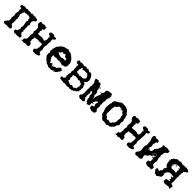

<svg xmlns="http://www.w3.org/2000/svg" viewBox="392 -1827 3215 3215"><g transform="rotate(45 1999.5 -219.5)"><path d="M64 6.3Q36.6 6.3 26.4 -15.1Q33.7 -41.5 43.7 -46.6Q53.7 -51.8 54.2 -59.1L54.7 -64.9Q54.7 -73.2 75.7 -81.1L79.6 -110.8Q79.6 -117.7 78.1 -123.3Q76.7 -128.9 75.2 -134Q73.7 -139.2 72.3 -144.5Q70.8 -149.9 70.8 -156.7Q70.8 -167.5 75 -180.9Q79.1 -194.3 79.1 -205.6Q79.1 -221.7 70.8 -235.8V-258.8Q79.6 -279.8 79.6 -303.2Q79.6 -317.4 72.8 -344.7L80.1 -356.4Q80.1 -378.9 54.7 -378.9L41 -377.4L37.1 -405.3Q43 -427.2 63 -427.2L74.7 -425.8L81.1 -439.9L97.7 -430.7Q102.5 -436.5 108.4 -436.5Q113.8 -436.5 119.1 -430.7L136.2 -429.7Q159.2 -429.7 159.2 -438L173.8 -438.5L189.9 -427.2L192.9 -435.1H235.4L239.3 -430.7H260.7Q266.6 -440.9 280.3 -440.9Q289.1 -440.9 300.5 -437.3Q312 -433.6 320.3 -433.6Q328.6 -433.6 332.8 -436.8Q336.9 -439.9 341.8 -439.9Q350.6 -439.9 359.9 -430.7L377.9 -433.6Q394.5 -433.6 403.8 -421.4L406.2 -388.7Q356.9 -363.8 356.9 -324.2Q356.9 -302.2 372.6 -274.9V-269Q372.6 -253.4 367.2 -253.4L361.8 -256.3L357.4 -235.8L359.4 -236.3Q365.2 -236.3 365.2 -220.2L361.8 -168.5Q368.2 -168 368.2 -160.6Q368.2 -154.3 363.8 -142.6V-128.9L375.5 -129.9L364.3 -96.2Q378.4 -59.1 410.2 -49.8L414.6 -26.9L403.8 -5.9Q397.5 -2.4 388.2 -2.4Q378.9 -2.4 372.6 -5.9Q358.4 0 343.3 0Q327.6 0 311 -5.9L290 5.4Q290 2 284.7 0Q279.3 -2 272.9 -5.1Q266.6 -8.3 261.2 -14.9Q255.9 -21.5 255.9 -34.7Q255.9 -49.8 260.7 -59.1H261.7Q293.9 -59.1 297.9 -92.8Q307.6 -105.5 307.6 -118.7Q307.6 -131.3 298.3 -145Q306.6 -175.8 306.6 -192.9Q306.6 -221.2 294.4 -245.1L293.9 -293.5Q308.1 -303.7 308.1 -314L307.1 -319.3Q300.3 -306.6 296.9 -306.6Q292.5 -306.6 292.5 -322.3L293.5 -340.8Q293.5 -372.6 240.2 -372.6Q225.6 -372.6 209.2 -370.6Q192.9 -368.7 174.8 -364.7L149.4 -382.3L167.5 -359.9Q143.6 -345.2 143.6 -321.8L144 -315.9Q133.8 -297.4 133.8 -285.2Q133.8 -279.8 136 -275.1Q138.2 -270.5 141.1 -266.4Q144 -262.2 146.2 -258.3Q148.4 -254.4 148.4 -250L146.5 -237.8Q146.5 -225.1 155.3 -205.6Q144.5 -182.1 144.5 -167Q144.5 -162.1 147 -162.1Q150.4 -162.1 158.7 -170.4L148.9 -145Q154.3 -138.2 154.3 -127.4Q154.3 -117.2 143.1 -84.5L162.6 -85L146.5 -70.8Q187 -58.1 197.3 -17.6Q184.6 -8.8 173.8 5.9L151.4 2Q143.1 2 133.3 3.2Q123.5 4.4 112.8 6.8L114.7 -5.9Q90.3 6.3 64 6.3Z M543 -452.6Q564.9 -452.6 586.9 -441.9L589.4 -448.7L607.4 -437.5L600.6 -409.7Q600.6 -399.9 607.4 -398.4L604 -387.2Q570.8 -377 570.8 -364.3Q570.8 -355 589.8 -344.2H585.4Q570.8 -344.2 570.8 -333.5L577.6 -298.3L573.7 -276.9Q573.7 -267.1 593.8 -267.1Q618.7 -267.1 637.9 -270.8Q657.2 -274.4 667 -274.4Q686.5 -274.4 723.1 -259.8Q754.9 -270 754.9 -272L736.3 -269.5Q752 -292.5 752 -318.8Q752 -325.7 750.2 -334.2Q748.5 -342.8 746.3 -350.6Q744.1 -358.4 742.4 -364.5Q740.7 -370.6 740.7 -372.6L741.2 -374Q745.1 -374 764.2 -341.8Q753.9 -387.7 721.7 -387.7H717.3V-391.6Q717.3 -402.3 711.9 -402.3L705.6 -400.4Q702.1 -406.7 702.1 -414.6Q702.1 -422.9 709 -428.2L705.6 -431.2L712.9 -433.6Q716.8 -446.3 734.4 -446.3L752.4 -443.8L768.6 -447.8Q786.6 -447.8 801.3 -426.8Q819.3 -431.2 831.1 -431.2Q851.6 -431.2 851.6 -418Q851.6 -409.2 842.3 -394L834 -395.5L838.4 -387.7Q828.1 -387.7 820.3 -383.5Q812.5 -379.4 812.5 -369.1V-362.3Q812.5 -348.1 815.7 -335.9Q818.8 -323.7 818.8 -316.4Q818.8 -307.6 813 -307.1Q819.8 -302.7 819.8 -299.3Q819.8 -295.9 813 -293.5L814 -232.9L808.6 -229.5L821.8 -217.8L808.6 -220.7L805.7 -186.5Q805.7 -174.3 807.6 -165.5Q809.6 -156.7 811.8 -150.4Q814 -144 815.9 -139.4Q817.9 -134.8 817.9 -130.9Q817.9 -125.5 815.2 -117.4Q812.5 -109.4 812.5 -91.8V-83Q812.5 -69.8 822.5 -63.5Q832.5 -57.1 844.2 -55.7Q850.1 -47.4 850.1 -33.7V-29.8Q840.8 -18.6 832.8 -14.2Q824.7 -9.8 817.4 -8.1Q810.1 -6.3 803.2 -5.4Q796.4 -4.4 790 -0.5Q783.7 2.9 777.3 2.9Q770 2.9 763.9 0Q757.8 -2.9 750 -2.9L730 0Q713.9 0 705.6 -40.5L711.9 -48.3L705.1 -54.2Q745.6 -61 745.6 -104.5L744.1 -121.6L753.4 -116.7Q755.9 -116.7 755.9 -120.1Q755.9 -125.5 748.5 -140.1L752.4 -164.6Q752.4 -182.6 749 -191.4L741.7 -188.5L738.8 -196.8H699.7L701.7 -187L692.9 -196.8L685.1 -196.3L679.7 -177.2Q678.7 -197.8 674.3 -197.8L670.4 -194.8L662.1 -201.2Q659.2 -192.9 644.5 -192.4Q637.7 -198.2 630.9 -198.2Q627 -198.2 623.8 -196.3Q620.6 -194.3 617.7 -192.1Q614.7 -189.9 611.8 -188Q608.9 -186 605.5 -186L587.9 -192.4Q577.6 -192.4 577.6 -157.7L578.1 -144.5Q569.3 -137.7 569.3 -131.3Q569.3 -126 573.5 -120.8Q577.6 -115.7 577.6 -108.9L574.7 -94.7Q574.7 -81.5 612.3 -61.5L610.4 -40.5Q610.4 -32.7 612.8 -32.7L615.2 -34.2V-19Q605 -1 586.4 -1Q573.7 -1 564.5 -5.9L527.3 -4.4Q525.4 7.8 516.6 7.8Q511.7 7.8 502.9 3.4Q494.1 -1 481.4 -1L455.1 2L455.6 -18.1Q463.4 -12.2 467.3 -12.2Q469.7 -12.2 469.7 -16.1L464.8 -40Q464.8 -48.8 470.7 -55.7Q502.9 -69.3 502.9 -91.3V-100.6Q502.9 -112.3 505.1 -119.4Q507.3 -126.5 507.3 -133.3Q507.3 -139.2 503.9 -146.5Q500.5 -153.8 500.5 -158.7Q500.5 -163.1 503.2 -165.8Q505.9 -168.5 505.9 -172.9L503.9 -182.6Q503.9 -188 508.3 -195.6Q512.7 -203.1 512.7 -211.4Q512.7 -225.1 498 -246.6Q507.8 -285.6 507.8 -305.2Q507.8 -355 470.7 -370.1L472.2 -374Q472.2 -379.9 459 -389.6L463.9 -423.8L455.6 -416.5L463.4 -439.9L467.3 -438.5Q473.6 -438.5 482.4 -450.7Q496.1 -441.9 509.3 -441.9Q525.4 -441.9 539.1 -452.6Z M1091.3 4.4 1077.6 -4.9Q1076.7 -9.3 1074.7 -9.3L1072.8 -8.8Q1067.9 -15.1 1059.6 -15.1L1052.7 -14.2Q1034.7 -18.1 1022 -27.8Q1019.5 -36.1 1013.7 -36.1L1011.2 -35.6L1008.3 -49.3L997.6 -51.8Q991.7 -51.8 989.3 -46.4Q988.3 -55.2 984.6 -59.6Q981 -64 976.3 -67.1Q971.7 -70.3 967.3 -73.7Q962.9 -77.1 960.4 -83.5Q958 -89.8 953.9 -94.7Q949.7 -99.6 945.6 -103.5Q941.4 -107.4 938.2 -110.4Q935.1 -113.3 935.1 -115.2L933.6 -133.3L936 -147.9L932.1 -169.4L933.6 -172.4L944.8 -173.3L933.6 -174.8Q937 -185.5 941.4 -185.5Q939 -189.9 936 -193.1Q933.1 -196.3 930.4 -200Q927.7 -203.6 925.8 -208.5Q923.8 -213.4 923.8 -220.7L926.8 -237.8Q933.1 -237.8 933.1 -241.7Q933.1 -244.6 929.4 -250.7Q925.8 -256.8 925.8 -261.2Q925.8 -267.1 930.4 -270.3Q935.1 -273.4 935.1 -278.8L933.6 -284.7Q940.4 -312 953.1 -340.3L956.1 -336.9L957.5 -339.8L955.1 -347.7Q967.8 -352.1 976.6 -366.2H982.9L985.8 -372.6L984.4 -374L978.5 -372.1Q991.2 -384.8 995.1 -396H1008.3Q1009.8 -399.9 1011 -403.8Q1012.2 -407.7 1016.6 -407.7L1022 -406.7L1020.5 -412.1Q1036.1 -414.1 1045.9 -425.3L1052.7 -422.9L1054.2 -428.2H1083.5L1088.9 -436L1092.8 -433.6L1096.7 -439L1112.8 -441.4V-446.8L1118.2 -447.3Q1123.5 -440.4 1130.9 -440.4L1138.2 -441.4L1141.1 -433.6L1148.9 -434.6L1151.9 -429.2L1161.6 -430.7L1175.8 -428.2L1179.7 -430.7L1180.2 -417.5L1184.1 -430.7Q1189.5 -425.3 1197.3 -422.9Q1201.7 -412.6 1213.4 -412.1Q1218.8 -403.3 1229.5 -401.4Q1236.8 -389.2 1251 -385.3L1260.7 -373Q1265.6 -371.6 1265.6 -368.2L1264.2 -363.8L1274.9 -359.9L1274.4 -356.9Q1274.4 -354 1276.9 -354L1283.2 -356L1280.3 -351.6L1296.4 -323.7L1293.9 -318.4L1297.9 -315.4Q1300.3 -307.6 1307.1 -299.3L1305.2 -289.6L1307.1 -278.3L1304.7 -276.9L1306.6 -272.5L1304.7 -268.6L1307.1 -251.5L1304.7 -231.4L1299.3 -228.5L1300.8 -202.6L1296.4 -215.3L1288.6 -207Q1267.6 -206.5 1256.3 -187Q1250.5 -196.3 1247.6 -196.3Q1245.1 -196.3 1245.1 -184.6L1238.3 -181.6Q1238.3 -188 1231.4 -188Q1224.6 -188 1217.3 -180.2Q1214.8 -186 1209 -186L1206.5 -185.5Q1204.6 -191.9 1200.2 -191.9L1195.8 -190.9Q1189.9 -198.7 1182.1 -198.7L1173.3 -196.3H1158.7L1149.9 -198.7L1139.6 -196.3L1133.8 -197.3Q1126 -197.3 1118.2 -190.9H1114.3Q1105 -197.3 1096.7 -197.3L1091.3 -196.3Q1087.4 -203.1 1082.5 -203.1L1072.3 -199.2Q1063.5 -199.2 1058.1 -190.9H1045.9Q1038.1 -197.3 1028.3 -197.3Q1019 -197.3 1009.8 -190.9L1012.7 -184.6Q1009.3 -179.7 1009.3 -174.8Q1009.3 -168.9 1012.7 -164.1L1011.2 -155.8Q1011.2 -141.1 1028.8 -133.3L1025.9 -132.3Q1029.8 -125.5 1032 -119.9Q1034.2 -114.3 1036.9 -109.1Q1039.6 -104 1043.7 -99.6Q1047.9 -95.2 1055.2 -90.8L1052.7 -81.5Q1052.7 -74.7 1063.5 -74.7L1063 -70.3Q1063 -65.4 1065.9 -65.4L1068.8 -66.4L1070.3 -61V-73.2Q1076.7 -82.5 1091.3 -82.5L1088.9 -85.4Q1094.7 -86.4 1098.1 -90.8L1114.3 -73.2Q1105 -66.9 1103.5 -61L1113.8 -59.1L1125 -61Q1130.9 -53.7 1140.1 -53.7L1150.4 -55.7L1139.2 -60.5Q1159.2 -62 1159.2 -73.2L1158.7 -77.1L1164.6 -76.2Q1171.4 -76.2 1177.2 -82.5Q1183.6 -77.6 1189 -77.6Q1198.7 -77.6 1204.6 -94.2Q1215.8 -98.1 1215.8 -103L1215.3 -105Q1221.2 -105.5 1221.2 -109.9L1220.7 -112.8Q1228 -117.2 1233.9 -126.5Q1247.6 -126.5 1247.6 -139.6L1262.7 -129.9L1259.3 -136.7L1272.9 -142.6L1270.5 -125L1273.9 -125.5Q1278.3 -125.5 1286.1 -121.6Q1296.4 -116.7 1296.4 -111.3Q1296.4 -107.4 1293.5 -104.5Q1290.5 -101.6 1290.5 -97.7L1291.5 -92.8L1280.8 -87.4L1278.3 -74.2Q1263.2 -70.3 1263.2 -61.5L1264.6 -55.7Q1256.8 -54.2 1256.8 -46.9L1256.3 -41Q1243.7 -36.6 1234.9 -22.5Q1226.1 -21.5 1221.2 -14.2H1217.3Q1210.9 -24.9 1197.3 -24.9Q1195.3 -22.9 1193.4 -20Q1184.6 -5.9 1180.7 -5.9L1174.3 -6.3Q1168.9 -6.3 1163.8 -2Q1158.7 2.4 1150.4 2.4L1142.6 2L1128.9 -3.4Q1121.1 2.9 1109.9 2.9L1094.2 0ZM1167.5 -261.7 1170.4 -264.2 1171.9 -280.8Q1174.3 -271 1176.8 -271Q1179.7 -271 1182.6 -280.8Q1189.9 -272.5 1199.2 -272.5L1204.1 -272.9L1209.5 -268.6Q1218.3 -272.9 1218.3 -279.8Q1218.3 -285.2 1214.8 -290L1209.5 -288.6L1212.9 -294.4L1209 -295.9Q1208.5 -303.7 1207.3 -307.1Q1206.1 -310.5 1204.1 -311.8Q1202.1 -313 1199.2 -313.5Q1196.3 -314 1191.9 -316.9Q1187 -314.5 1186.5 -309.1Q1183.1 -311 1173.8 -311.5L1171.4 -309.6L1170.4 -315.9Q1167 -318.4 1166.7 -321.5Q1166.5 -324.7 1163.3 -329.8Q1160.2 -335 1156.2 -340.1Q1152.3 -345.2 1147.9 -349.1L1135.7 -351.6L1141.1 -344.2L1130.4 -349.1L1127.9 -343.8Q1122.1 -343.8 1120.6 -337.9L1117.7 -339.8Q1115.2 -339.8 1115.2 -332Q1113.3 -338.4 1111.3 -338.4Q1109.4 -338.4 1108.9 -335.4L1094.2 -338.4L1096.7 -346.2Q1096.7 -351.1 1090.3 -353V-346.2Q1079.6 -344.2 1079.6 -335.4Q1070.8 -334 1070.8 -326.2L1072.8 -321.3Q1068.8 -320.3 1068.8 -314.5Q1043 -306.2 1043 -296.4Q1043 -292 1047.4 -288.6L1049.8 -292.5Q1060.1 -278.3 1073.2 -274.9L1076.2 -267.6L1089.4 -271L1103.5 -268.6Q1114.7 -261.7 1125 -261.7Q1143.6 -261.7 1162.6 -280.8ZM1029.8 -286.1 1038.6 -289.1 1032.7 -293ZM1281.2 -191.4Q1276.4 -191.4 1271 -195.3Q1275.9 -201.2 1289.6 -203.1L1293.9 -198.2Q1288.1 -191.4 1281.2 -191.4ZM1193.8 -187.5 1174.8 -192.4Q1179.7 -195.8 1184.1 -195.8Q1189.9 -195.8 1193.8 -187.5ZM929.7 -145.5Q927.7 -145.5 925.3 -159.2L923.3 -162.6L927.7 -165.5Q929.7 -165.5 931.2 -157.7L931.6 -151.9Q931.6 -147.9 929.7 -145.5ZM1059.6 -86.4 1062 -93.3 1064.5 -87.9ZM1133.3 -64Q1126.5 -66.4 1126.5 -69.3Q1126.5 -72.3 1136.2 -76.2L1138.7 -72.8H1147.9Q1147.9 -70.3 1133.3 -64ZM956.1 -33.7 952.1 -37.1 958 -38.6ZM1205.6 -3.4H1198.7L1197.3 -13.2L1204.1 -18.6H1208L1207 -14.6Q1207 -11.2 1210.9 -8.8Z M1378.9 0Q1374 -1.5 1373 -4.4Q1372.6 -6.3 1371.1 -6.3Q1369.6 -6.3 1368.2 -5.4Q1366.7 -7.3 1365.7 -7.3H1365.2Q1363.8 -6.8 1361.3 -6.3L1362.8 -12.7Q1362.8 -19 1356.4 -22Q1360.4 -27.3 1360.4 -32.2L1357.4 -43.5L1370.6 -50.3L1379.4 -48.8Q1391.1 -48.8 1404.8 -55.7Q1409.2 -59.1 1409.2 -63.5Q1409.2 -75.2 1421.9 -80.6Q1419.9 -104.5 1409.7 -106.9V-121.1Q1416 -124.5 1416 -134.3L1413.1 -154.8Q1413.1 -159.7 1414.8 -163.6Q1416.5 -167.5 1418.7 -171.6Q1420.9 -175.8 1422.9 -180.4Q1424.8 -185.1 1424.8 -191.4Q1424.8 -199.7 1418 -226.1Q1428.7 -245.6 1428.7 -261.7Q1428.7 -271.5 1424.3 -280Q1419.9 -288.6 1419.9 -298.3L1424.3 -325.7Q1424.3 -338.9 1413.6 -346.7V-354.5L1421.4 -356L1422.9 -366.2Q1422.9 -383.3 1401.4 -385.3L1392.6 -378.9Q1368.2 -382.3 1368.2 -412.1V-421.4L1370.6 -425.8Q1375.5 -425.8 1375.5 -439V-443.4Q1378.9 -445.3 1390.6 -445.3Q1406.2 -445.3 1414.1 -436H1419.9Q1436.5 -445.3 1456.5 -445.3Q1478 -445.3 1496.1 -436Q1526.9 -439 1526.9 -447.3L1547.4 -448.2Q1556.6 -437.5 1566.9 -437.5Q1573.2 -437.5 1580.8 -442.1Q1588.4 -446.8 1594.2 -446.8Q1601.6 -446.8 1606.4 -440.4Q1616.2 -428.2 1649.4 -423.8L1651.9 -427.7Q1651.9 -438.5 1666 -442.4Q1662.1 -436.5 1662.1 -431.2V-429.7L1672.4 -423.3L1676.3 -429.2L1700.7 -407.7Q1703.6 -388.2 1723.6 -379.4L1721.2 -373L1731.9 -344.2Q1736.8 -329.6 1736.8 -322.8L1731.4 -298.8L1739.7 -289.6L1733.4 -290.5L1732.4 -283.2L1727.1 -288.6Q1723.1 -284.7 1723.1 -279.8Q1723.1 -277.3 1723.6 -274.9L1720.7 -268.6Q1695.8 -259.3 1695.8 -247.1Q1695.8 -233.9 1727.1 -225.6L1725.1 -214.8Q1725.1 -202.6 1741.7 -175.8L1733.9 -171.4L1748 -167.5L1750 -160.2Q1750 -153.3 1744.9 -144.8Q1739.7 -136.2 1739.7 -129.4Q1739.7 -123.5 1743.7 -118.4Q1747.6 -113.3 1747.6 -107.9Q1740.2 -93.3 1738.5 -88.6Q1736.8 -84 1736.8 -76.7L1737.8 -64.5Q1714.8 -54.7 1701.7 -29.3L1696.3 -43.5Q1694.3 -43.5 1692.9 -30.3L1678.2 -24.4V-21Q1678.2 -9.8 1666 -3.9L1668.9 -16.1L1662.1 -14.6Q1659.2 -9.8 1648.9 -3.7Q1638.7 2.4 1633.8 2.4L1616.7 0Q1603.5 0 1592.3 14.2L1593.3 10.7Q1593.3 1.5 1562.5 1.5Q1561 1 1559.6 1Q1556.6 1 1555.2 2.9Q1552.7 5.4 1552.2 12.2Q1547.4 12.2 1540 4.9L1520.5 8.3Q1508.3 2 1490.2 2Q1469.7 2 1457 8.3H1444.8Q1427.7 -0.5 1403.8 -0.5L1401.4 12.7Q1397.5 -2.9 1388.7 -2.9ZM1540 -272 1547.4 -272.5Q1556.6 -261.7 1563 -261.7Q1569.8 -266.1 1571.8 -268.6Q1573.7 -271 1574.2 -274.9H1575.7Q1585 -274.9 1594.2 -269Q1598.1 -269 1600.6 -278.8Q1613.8 -271.5 1624.5 -271.5Q1643.6 -271.5 1656.2 -294.9L1659.2 -284.7Q1662.1 -284.7 1666 -309.1L1671.9 -301.3Q1675.8 -301.8 1675.8 -306.6Q1675.8 -309.6 1673.8 -314.9Q1673.8 -337.9 1649.4 -352.1Q1661.1 -360.8 1661.1 -364.3L1642.1 -363.8Q1641.1 -384.3 1620.6 -384.3Q1604.5 -384.3 1594.2 -379.4L1568.4 -384.8Q1543 -384.8 1529.3 -359.9L1528.8 -368.7L1522.5 -367.7Q1528.3 -375 1528.3 -379.9Q1528.3 -389.6 1510.3 -391.6Q1495.6 -380.4 1495.6 -370.6L1498 -357.9L1493.7 -348.1Q1484.9 -340.3 1483.9 -329.1Q1483.9 -318.8 1488.8 -309.1Q1485.4 -304.2 1485.4 -297.9L1487.8 -280.8Q1507.3 -272 1533.2 -272ZM1501 -70.8Q1511.2 -70.8 1518.6 -57.1L1524.4 -63.5Q1538.1 -46.9 1553.2 -46.9Q1568.4 -46.9 1582 -60.5L1604.5 -62.5Q1608.9 -49.8 1630.9 -49.8L1634.8 -54.2L1639.2 -50.3Q1648.9 -73.7 1682.6 -80.6L1684.6 -89.4Q1684.6 -96.7 1678.2 -103L1673.8 -112.8L1681.2 -117.7Q1686.5 -117.7 1690.4 -141.1Q1684.1 -148.9 1684.1 -156.7Q1684.1 -162.6 1688.5 -169.4Q1670.4 -192.9 1639.2 -197.8L1640.6 -200.7Q1640.6 -205.6 1618.7 -208Q1608.9 -197.8 1594.2 -197.8H1590.3Q1586.9 -210 1547.9 -211.4L1547.4 -204.1Q1541 -210.4 1529.8 -210.4Q1511.2 -210.4 1481.4 -195.8L1480.5 -184.1Q1480.5 -164.6 1491.7 -161.6L1489.7 -157.7Q1481.4 -157.7 1481.4 -127.9V-119.1L1487.8 -125Q1495.6 -117.2 1495.6 -106.4Q1495.6 -100.1 1492.2 -92.5Q1488.8 -85 1488.8 -79.1Q1488.8 -72.3 1493.7 -68.8Z M1809.6 -429.2Q1818.4 -429.2 1828.4 -432.6Q1838.4 -436 1846.7 -436Q1851.6 -436 1854.7 -432.9Q1857.9 -429.7 1860.1 -425.8Q1862.3 -421.9 1864.5 -418.7Q1866.7 -415.5 1869.6 -415.5Q1874.5 -415.5 1879.6 -419.9Q1884.8 -424.3 1892.1 -424.3Q1902.3 -424.3 1913.1 -418L1928.7 -378.4L1942.4 -377.9L1932.6 -367.2L1951.7 -359.4L1947.8 -371.6Q1947.8 -374.5 1950.2 -374.5Q1955.6 -374.5 1967.8 -365.2Q1960.9 -352.1 1951.2 -352.1Q1943.8 -352.1 1936 -357.9L1952.1 -318.8L1943.4 -314.9Q1947.3 -300.8 1951.7 -294.9Q1956.1 -289.1 1959.7 -286.6Q1963.4 -284.2 1965.8 -282.7Q1968.3 -281.2 1968.3 -276.4L1967.8 -270.5Q1967.8 -263.2 1972.4 -256.6Q1977.1 -250 1977.1 -242.7L1970.7 -217.3Q1970.7 -211.4 1974.4 -206.1Q1978 -200.7 1982.2 -195.8Q1986.3 -190.9 1990 -186.3Q1993.7 -181.6 1993.7 -177.7L1990.7 -156.2Q2004.4 -162.6 2004.4 -178.7Q2004.4 -190.4 2001 -197.3Q2010.7 -208.5 2010.7 -222.2L2008.3 -238.3L2016.1 -229L2016.6 -246.1Q2035.2 -266.1 2036.1 -298.8Q2033.2 -317.9 2021.5 -317.9Q2015.6 -317.9 2006.8 -312L2005.4 -324.7L2012.7 -332Q2017.6 -320.3 2025.4 -320.3Q2030.8 -320.3 2036.4 -324.7Q2042 -329.1 2046.4 -336.2Q2050.8 -343.3 2053.7 -352.5Q2056.6 -361.8 2056.6 -371.6L2055.2 -391.6Q2055.2 -426.3 2155.3 -433.6L2183.6 -417.5Q2168.5 -414.1 2168.5 -410.2Q2168.5 -406.2 2184.6 -402.8L2181.6 -357.9H2186.5Q2185.5 -341.3 2167 -336.4L2174.8 -331.5Q2164.1 -314.9 2164.1 -301.8L2168.5 -276.9Q2168.5 -262.7 2159.2 -246.1L2161.1 -206.1L2156.7 -208Q2165 -195.3 2165 -180.7L2164.6 -174.3L2157.2 -185.1L2156.2 -174.8Q2156.2 -162.6 2161.1 -153.3L2165 -162.1L2167 -128.4Q2167 -112.8 2164.3 -101.6Q2161.6 -90.3 2161.6 -82.5Q2161.6 -75.7 2165 -72.3Q2168.5 -68.8 2173.1 -64.9Q2177.7 -61 2183.1 -54.9Q2188.5 -48.8 2192.4 -36.1Q2186.5 -32.2 2186.5 -29.8L2189.9 -26.4L2172.9 5.4L2162.6 3.9Q2158.2 3.9 2155.3 4.9Q2152.3 5.9 2148.4 6.8Q2144.5 7.8 2138.4 8.8Q2132.3 9.8 2121.6 9.8H2105.5Q2103 -0.5 2071.3 -3.4Q2059.6 -21.5 2059.6 -47.9V-54.2Q2073.7 -66.9 2096.7 -68.4L2100.1 -60.5L2101.6 -72.8Q2101.6 -90.3 2088.4 -113.3L2088.9 -131.3L2100.6 -164.6Q2094.7 -173.3 2088.4 -173.3Q2081.5 -173.3 2075.2 -164.6Q2064.9 -161.1 2060.5 -155.8Q2056.2 -150.4 2054.2 -144.5Q2052.2 -138.7 2051 -133.5Q2049.8 -128.4 2045.9 -125.5Q2039.1 -120.1 2036.1 -102.5Q2045.4 -107.4 2055.7 -107.4Q2071.3 -107.4 2072.3 -87.4Q2064.9 -102.5 2057.6 -102.5Q2048.8 -102.5 2040 -80.6L2033.7 -94.2Q2029.3 -78.6 2029.3 -70.3Q2029.3 -64.9 2031.5 -61.5Q2033.7 -58.1 2033.7 -54.2L2030.3 -44.9L2034.2 -34.2L2019 -23.9Q2015.6 -31.7 2013.7 -31.7L2012.7 -21L2007.8 -21.5Q1997.1 -21.5 1989.3 -14.2H1983.4Q1973.6 -21.5 1973.6 -29.8L1974.1 -34.7Q1974.1 -42.5 1946.3 -44.9L1947.8 -58.6Q1947.8 -65.9 1945.8 -70.3Q1943.8 -74.7 1941.2 -78.6Q1938.5 -82.5 1936.5 -86.7Q1934.6 -90.8 1934.6 -96.7L1936.5 -113.8Q1936.5 -120.1 1933.6 -125.7Q1930.7 -131.3 1927.5 -136.7Q1924.3 -142.1 1921.4 -147Q1918.5 -151.9 1918.5 -156.7L1921.9 -180.2Q1921.9 -198.2 1915 -209.7Q1908.2 -221.2 1885.7 -226.1Q1879.4 -218.3 1879.4 -211.9Q1879.4 -207.5 1882.3 -203.9Q1885.3 -200.2 1888.9 -196.8Q1892.6 -193.4 1895.5 -189.7Q1898.4 -186 1898.4 -181.2Q1898.4 -178.2 1896.2 -174.1Q1894 -169.9 1891.4 -165.5Q1888.7 -161.1 1886.5 -157Q1884.3 -152.8 1884.3 -150.4L1893.1 -152.3Q1886.2 -127.4 1886.2 -116.2Q1886.2 -96.7 1897.9 -89.4L1897.5 -78.1Q1891.6 -85.9 1889.2 -85.9Q1886.7 -85.9 1886.7 -80.1L1887.7 -69.3Q1921.4 -54.2 1924.8 -24.4L1918.9 -27.8L1916 -23.4L1922.9 -18.6Q1910.2 2 1889.6 2L1866.2 -3.4Q1856.9 1.5 1843.3 1.5Q1815.9 1.5 1793.9 -29.8L1793 -36.6Q1793 -55.2 1820.3 -79.6L1824.2 -74.7Q1820.8 -81.5 1820.8 -95.2Q1820.8 -110.4 1827.1 -122.6H1832.5L1823.2 -128.9V-179.7L1819.3 -186.5Q1823.7 -203.1 1823.7 -226.1L1823.2 -241.7L1818.8 -256.3Q1818.8 -267.6 1823.7 -278.3Q1828.6 -289.1 1828.6 -297.4Q1828.6 -300.8 1827.6 -304Q1826.7 -307.1 1825.7 -311.5Q1824.7 -315.9 1823.7 -322Q1822.8 -328.1 1822.8 -337.4L1823.2 -352.1L1795.9 -396L1799.8 -400.9L1793.9 -400.4L1793 -412.6Q1793 -429.2 1804.2 -429.2Z M2453.6 -1Q2448.2 -1 2442.9 -2.7Q2437.5 -4.4 2431.2 -6.3Q2424.8 -8.3 2417.5 -10Q2410.2 -11.7 2400.9 -11.7L2365.2 -8.3L2321.3 -37.1L2325.2 -51.3L2302.2 -55.7L2304.2 -62.5Q2304.2 -65.9 2300.8 -65.9L2295.9 -64.9Q2293 -77.6 2281.2 -88.9L2289.6 -103L2278.3 -104Q2278.3 -120.1 2275.4 -129.9Q2271 -143.6 2263.2 -157.7Q2260.3 -162.6 2260.3 -167L2260.7 -170.9Q2260.7 -181.2 2250 -202.1L2258.8 -210L2249 -211.4Q2255.9 -224.1 2255.9 -233.9L2251.5 -252.9Q2251.5 -254.4 2252.4 -255.6Q2253.4 -256.8 2254.4 -260.3Q2255.4 -263.7 2256.6 -270.3Q2257.8 -276.9 2258.3 -289.6Q2259.3 -314 2261.7 -314L2265.6 -310.1Q2266.6 -310.1 2268.6 -314.9Q2270.5 -319.8 2270.5 -326.7L2266.6 -344.2Q2269.5 -357.9 2276.9 -372.1Q2284.2 -386.2 2292 -386.2Q2295.9 -386.2 2299.8 -382.3V-393.1L2339.8 -410.6V-422.4L2350.6 -416.5Q2370.1 -443.4 2395.5 -447.3L2415 -448.7Q2433.1 -448.7 2441.9 -445.3L2454.6 -449.7Q2460.9 -443.4 2469.7 -443.4Q2478 -443.4 2489.3 -450.7Q2489.3 -431.6 2503.4 -431.6L2508.3 -432.1Q2516.6 -432.1 2522 -429.2Q2528.8 -424.8 2538.6 -412.6Q2542 -407.7 2546.9 -404.8Q2556.6 -400.4 2563.5 -377.4L2585 -367.7Q2585 -354.5 2590.6 -347.4Q2596.2 -340.3 2596.2 -335L2595.7 -330.1Q2595.7 -319.3 2609.4 -302.7L2606 -291.5L2606.4 -272L2618.2 -252.4L2619.6 -238.8Q2619.6 -222.2 2612.3 -205.6V-180.2Q2618.7 -168 2618.7 -152.8L2618.2 -145Q2590.8 -127.4 2587.9 -96.2Q2585 -64.9 2520.5 -18.1H2487.3Q2471.7 -1 2453.6 -1ZM2471.7 -69.8Q2481.4 -69.8 2492.9 -78.9Q2504.4 -87.9 2504.4 -93.3Q2504.4 -96.2 2501 -98.1Q2540.5 -116.7 2543.9 -166.5L2551.3 -161.6L2542 -192.9L2543 -206.5L2559.1 -199.7Q2554.7 -210.4 2543.9 -213.4Q2553.2 -224.1 2553.2 -235.8Q2553.2 -247.6 2543.9 -258.3L2544.9 -267.1Q2544.9 -275.4 2541.3 -280.3Q2537.6 -285.2 2537.6 -294.9L2538.1 -304.7Q2538.1 -312 2533 -316.2Q2527.8 -320.3 2521.2 -323.7Q2514.6 -327.1 2509 -331.3Q2503.4 -335.4 2502.4 -343.3Q2500.5 -357.9 2471.7 -361.8L2472.2 -357.4Q2472.2 -338.4 2438.5 -338.4Q2450.2 -344.2 2450.2 -349.6Q2450.2 -353 2445.8 -356Q2462.9 -357.9 2463.9 -359.9Q2463.9 -362.8 2454.1 -366.7V-373.5L2446.3 -367.7Q2434.6 -371.1 2418.5 -371.1Q2391.6 -371.1 2388.7 -353.5Q2385.7 -339.4 2378.4 -334.2Q2371.1 -329.1 2363.5 -326.4Q2356 -323.7 2350.1 -319.8Q2344.2 -315.9 2344.2 -304.7L2344.7 -304.2Q2344.7 -290 2339.8 -276.1Q2335 -262.2 2335 -255.9L2338.9 -231.9L2335.9 -215.3L2338.9 -194.8L2335 -151.4Q2335 -123 2360.8 -108.4Q2372.6 -106 2378.2 -100.1Q2383.8 -94.2 2387 -88.1Q2390.1 -82 2392.8 -77.4Q2395.5 -72.8 2402.3 -72.8L2438.5 -81.1Q2446.8 -81.1 2456.5 -75.4Q2466.3 -69.8 2471.7 -69.8ZM2454.6 -341.3Q2469.7 -344.2 2469.7 -359.9Q2462.4 -355 2450.7 -354.5L2454.6 -352.1Q2452.1 -344.7 2444.8 -340.3Z M2764.6 -452.6Q2786.6 -452.6 2808.6 -441.9L2811 -448.7L2829.1 -437.5L2822.3 -409.7Q2822.3 -399.9 2829.1 -398.4L2825.7 -387.2Q2792.5 -377 2792.5 -364.3Q2792.5 -355 2811.5 -344.2H2807.1Q2792.5 -344.2 2792.5 -333.5L2799.3 -298.3L2795.4 -276.9Q2795.4 -267.1 2815.4 -267.1Q2840.3 -267.1 2859.6 -270.8Q2878.9 -274.4 2888.7 -274.4Q2908.2 -274.4 2944.8 -259.8Q2976.6 -270 2976.6 -272L2958 -269.5Q2973.6 -292.5 2973.6 -318.8Q2973.6 -325.7 2971.9 -334.2Q2970.2 -342.8 2968 -350.6Q2965.8 -358.4 2964.1 -364.5Q2962.4 -370.6 2962.4 -372.6L2962.9 -374Q2966.8 -374 2985.8 -341.8Q2975.6 -387.7 2943.4 -387.7H2939V-391.6Q2939 -402.3 2933.6 -402.3L2927.2 -400.4Q2923.8 -406.7 2923.8 -414.6Q2923.8 -422.9 2930.7 -428.2L2927.2 -431.2L2934.6 -433.6Q2938.5 -446.3 2956.1 -446.3L2974.1 -443.8L2990.2 -447.8Q3008.3 -447.8 3022.9 -426.8Q3041 -431.2 3052.7 -431.2Q3073.2 -431.2 3073.2 -418Q3073.2 -409.2 3064 -394L3055.7 -395.5L3060.1 -387.7Q3049.8 -387.7 3042 -383.5Q3034.2 -379.4 3034.2 -369.1V-362.3Q3034.2 -348.1 3037.4 -335.9Q3040.5 -323.7 3040.5 -316.4Q3040.5 -307.6 3034.7 -307.1Q3041.5 -302.7 3041.5 -299.3Q3041.5 -295.9 3034.7 -293.5L3035.6 -232.9L3030.3 -229.5L3043.5 -217.8L3030.3 -220.7L3027.3 -186.5Q3027.3 -174.3 3029.3 -165.5Q3031.2 -156.7 3033.4 -150.4Q3035.6 -144 3037.6 -139.4Q3039.6 -134.8 3039.6 -130.9Q3039.6 -125.5 3036.9 -117.4Q3034.2 -109.4 3034.2 -91.8V-83Q3034.2 -69.8 3044.2 -63.5Q3054.2 -57.1 3065.9 -55.7Q3071.8 -47.4 3071.8 -33.7V-29.8Q3062.5 -18.6 3054.4 -14.2Q3046.4 -9.8 3039.1 -8.1Q3031.7 -6.3 3024.9 -5.4Q3018.1 -4.4 3011.7 -0.5Q3005.4 2.9 2999 2.9Q2991.7 2.9 2985.6 0Q2979.5 -2.9 2971.7 -2.9L2951.7 0Q2935.5 0 2927.2 -40.5L2933.6 -48.3L2926.8 -54.2Q2967.3 -61 2967.3 -104.5L2965.8 -121.6L2975.1 -116.7Q2977.5 -116.7 2977.5 -120.1Q2977.5 -125.5 2970.2 -140.1L2974.1 -164.6Q2974.1 -182.6 2970.7 -191.4L2963.4 -188.5L2960.4 -196.8H2921.4L2923.3 -187L2914.6 -196.8L2906.7 -196.3L2901.4 -177.2Q2900.4 -197.8 2896 -197.8L2892.1 -194.8L2883.8 -201.2Q2880.9 -192.9 2866.2 -192.4Q2859.4 -198.2 2852.5 -198.2Q2848.6 -198.2 2845.5 -196.3Q2842.3 -194.3 2839.4 -192.1Q2836.4 -189.9 2833.5 -188Q2830.6 -186 2827.1 -186L2809.6 -192.4Q2799.3 -192.4 2799.3 -157.7L2799.8 -144.5Q2791 -137.7 2791 -131.3Q2791 -126 2795.2 -120.8Q2799.3 -115.7 2799.3 -108.9L2796.4 -94.7Q2796.4 -81.5 2834 -61.5L2832 -40.5Q2832 -32.7 2834.5 -32.7L2836.9 -34.2V-19Q2826.7 -1 2808.1 -1Q2795.4 -1 2786.1 -5.9L2749 -4.4Q2747.1 7.8 2738.3 7.8Q2733.4 7.8 2724.6 3.4Q2715.8 -1 2703.1 -1L2676.8 2L2677.2 -18.1Q2685.1 -12.2 2689 -12.2Q2691.4 -12.2 2691.4 -16.1L2686.5 -40Q2686.5 -48.8 2692.4 -55.7Q2724.6 -69.3 2724.6 -91.3V-100.6Q2724.6 -112.3 2726.8 -119.4Q2729 -126.5 2729 -133.3Q2729 -139.2 2725.6 -146.5Q2722.2 -153.8 2722.2 -158.7Q2722.2 -163.1 2724.9 -165.8Q2727.5 -168.5 2727.5 -172.9L2725.6 -182.6Q2725.6 -188 2730 -195.6Q2734.4 -203.1 2734.4 -211.4Q2734.4 -225.1 2719.7 -246.6Q2729.5 -285.6 2729.5 -305.2Q2729.5 -355 2692.4 -370.1L2693.8 -374Q2693.8 -379.9 2680.7 -389.6L2685.5 -423.8L2677.2 -416.5L2685.1 -439.9L2689 -438.5Q2695.3 -438.5 2704.1 -450.7Q2717.8 -441.9 2731 -441.9Q2747.1 -441.9 2760.7 -452.6Z M3461.4 -446.3Q3479.5 -446.3 3494.6 -438.5L3503.4 -430.7L3499.5 -439H3525.4L3522.5 -435.1H3529.3L3525.9 -403.8L3531.7 -406.7L3517.1 -386.2Q3479 -364.7 3479 -339.4L3479.5 -329.1Q3479.5 -320.8 3478 -315.2Q3476.6 -309.6 3474.6 -305.2Q3472.7 -300.8 3471.2 -297.4Q3469.7 -293.9 3469.7 -290Q3469.7 -283.2 3473.9 -275.9Q3478 -268.6 3478 -259.3L3475.1 -237.3Q3475.1 -215.3 3488.8 -188.5L3481.4 -185.1Q3481.4 -183.1 3488.8 -182.6L3490.7 -154.3Q3482.9 -139.2 3482.9 -117.7Q3482.9 -93.8 3490.7 -78.6L3529.3 -58.6V-20L3506.3 -16.1L3529.3 -13.7L3523.4 -5.4Q3510.3 -1 3500 -1L3473.6 -5.4Q3465.3 -5.4 3456.3 -2.2Q3447.3 1 3438 1Q3417 1 3380.9 -22L3378.9 -72.8Q3421.4 -84.5 3421.4 -104Q3421.4 -111.3 3415.5 -119.6L3419.4 -149.9L3390.1 -160.6L3395 -170.9L3378.9 -163.1L3385.7 -169.9L3380.9 -172.4Q3420.9 -172.4 3420.9 -212.4V-217.3Q3419.4 -247.6 3408.7 -248H3397.9Q3365.2 -247.1 3359.9 -203.6Q3361.3 -178.7 3381.3 -168.9L3371.1 -169.9Q3361.3 -169.9 3352.3 -165.3Q3343.3 -160.6 3336.2 -154.3Q3329.1 -147.9 3325 -141.4Q3320.8 -134.8 3320.8 -131.3L3322.3 -126.5Q3322.3 -119.6 3292.5 -108.9Q3274.4 -102.5 3274.4 -80.1Q3274.4 -59.6 3289.1 -25.9L3267.1 -1.5Q3257.8 -9.3 3254.9 -9.3L3259.3 1.5Q3259.3 5.4 3251 6.3L3213.9 1Q3204.6 1 3192.6 5.4Q3180.7 9.8 3172.9 9.8Q3166 9.8 3162.6 6.8L3159.2 10.7L3139.2 -13.7L3136.7 -6.8V-36.1Q3176.8 -74.7 3176.8 -122.1Q3176.8 -138.2 3167 -170.4L3174.8 -231L3177.7 -230Q3182.1 -230 3182.1 -240.2Q3182.1 -252.9 3179.4 -269.3Q3176.8 -285.6 3176.8 -306.6L3177.2 -329.1L3182.1 -327.1L3171.4 -341.3Q3170.4 -350.6 3167.7 -355.5Q3165 -360.4 3162.1 -364.7Q3159.2 -369.1 3157 -375.5Q3154.8 -381.8 3154.8 -394V-402.8L3150.9 -402.3Q3151.4 -414.1 3154.5 -422.4Q3157.7 -430.7 3162.1 -436Q3166.5 -441.4 3171.9 -443.8Q3177.2 -446.3 3181.6 -446.3Q3185.5 -446.3 3189.5 -444.1Q3193.4 -441.9 3197 -439Q3200.7 -436 3204.6 -433.8Q3208.5 -431.6 3212.9 -431.6Q3218.3 -431.6 3224.4 -434.1Q3230.5 -436.5 3240.2 -436.5Q3262.2 -436.5 3271 -433.1Q3280.8 -411.6 3284.2 -411.6L3285.2 -412.6Q3288.6 -409.2 3288.6 -404.8Q3288.6 -398.9 3285.2 -394L3282.2 -395.5Q3275.9 -395.5 3258.8 -379.9V-377.4Q3258.8 -367.7 3256.6 -360.1Q3254.4 -352.5 3252 -346.7Q3249.5 -340.8 3247.3 -336.2Q3245.1 -331.5 3245.1 -326.7Q3245.1 -319.8 3248.8 -312.7Q3252.4 -305.7 3252.4 -294.4L3249.5 -270L3256.8 -276.4V-268.1Q3243.7 -259.8 3240.2 -241.7Q3250.5 -227.1 3271 -217.3V-209Q3319.3 -216.8 3319.3 -262.2L3317.9 -280.3Q3335.9 -289.1 3335.9 -305.7L3335.4 -316.9Q3342.8 -316.9 3342.8 -309.1L3341.8 -302.7Q3354 -316.9 3358.6 -327.1Q3363.3 -337.4 3365 -345.2Q3366.7 -353 3368.2 -358.6Q3369.6 -364.3 3376 -369.6Q3382.8 -376.5 3382.8 -391.1L3381.8 -410.2Q3385.3 -410.2 3389.2 -433.1Q3382.3 -418.5 3379.9 -418.5Q3377 -418.5 3377 -432.6V-437L3393.1 -439L3414.6 -437Q3421.9 -437 3427.7 -438.5Q3433.6 -439.9 3439 -441.7Q3444.3 -443.4 3449.7 -444.8Q3455.1 -446.3 3461.4 -446.3ZM3246.6 -216.3Q3249.5 -216.3 3249.5 -220.7Q3249.5 -224.1 3241.2 -229.5Q3243.2 -216.3 3246.6 -216.3ZM3253.4 -214.8 3250 -191.9 3254.9 -200.7 3256.8 -199.2Q3260.3 -199.2 3266.1 -207ZM3404.8 -168Q3404.8 -163.1 3414.1 -159.7L3415.5 -166.5Q3415.5 -171.9 3412.1 -176.8Q3404.8 -172.4 3404.8 -168ZM3393.1 -198.7Q3388.7 -218.3 3369.6 -222.2Q3373 -244.6 3398.9 -245.6Q3416.5 -245.6 3417 -222.2Q3416 -201.2 3393.1 -198.7ZM3376.5 -175.8Q3372.6 -177.2 3367.9 -185.1Q3363.3 -192.9 3362.8 -204.1Q3363.3 -211.9 3365.7 -215.8Q3367.7 -219.2 3371.1 -219.2Q3378.4 -217.8 3383.8 -211.2Q3389.2 -204.6 3390.1 -196.3Q3377 -192.4 3376.5 -175.8ZM3399.9 -178.2Q3400.4 -189.9 3418 -207Q3416.5 -187.5 3399.9 -178.2Z M3613.3 0Q3611.3 -10.7 3607.2 -12.9Q3603 -15.1 3594.7 -17.6L3597.7 -23.9L3594.2 -28.3L3589.4 -26.4L3576.7 -52.7L3572.8 -44.4L3570.3 -63.5Q3570.3 -90.3 3594.2 -96.2Q3618.2 -79.6 3629.4 -79.6Q3639.2 -79.6 3639.2 -91.3Q3639.6 -104.5 3648.4 -114.7Q3656.2 -118.2 3661.6 -118.2H3663.6L3666.5 -130.4L3660.2 -163.6Q3660.2 -169.4 3662.8 -171.9Q3665.5 -174.3 3668.7 -177.5Q3671.9 -180.7 3675 -186.5Q3678.2 -192.4 3679.2 -204.6Q3688 -213.4 3688 -217.3Q3688 -219.7 3683.6 -219.7Q3681.2 -220.7 3679.2 -220.7Q3674.8 -220.7 3671.4 -217.3Q3636.2 -252.4 3636.2 -308.6L3636.7 -321.3Q3622.6 -331.1 3618.2 -357.4Q3629.9 -333 3637.2 -333Q3642.6 -342.8 3642.6 -348.6Q3642.6 -354 3638.2 -354Q3636.2 -354 3632.8 -352.5L3630.4 -356.9Q3642.1 -366.2 3646.7 -374Q3651.4 -381.8 3654.1 -387.9Q3656.7 -394 3659.9 -398.4Q3663.1 -402.8 3671.9 -404.8Q3688 -408.7 3711.9 -435.5H3774.9Q3778.8 -434.6 3781.2 -434.6Q3786.6 -434.6 3786.6 -438.5L3769 -441.4L3775.4 -446.3L3788.1 -444.8Q3816.9 -444.8 3839.8 -431.6L3838.9 -419.9L3845.2 -435.1Q3861.8 -439 3873 -439L3908.7 -435.5Q3914.1 -440.9 3920.4 -440.9Q3924.8 -440.9 3930.7 -438.5Q3936.5 -436 3955.1 -435.1Q3966.8 -425.3 3975.6 -425.3L3989.7 -414.6L3990.2 -397.5L3982.9 -397.9L3979.5 -393.1L3985.4 -381.8Q3977.5 -384.8 3971.7 -384.8Q3968.3 -384.8 3965.8 -383.3Q3959.5 -379.9 3955.8 -375.5Q3952.1 -371.1 3948.7 -366.9Q3945.3 -362.8 3937 -360.8Q3930.7 -358.9 3930.7 -353Q3930.7 -345.7 3939.5 -333.5Q3927.7 -329.1 3927.7 -316.9L3930.2 -293.5Q3930.2 -285.6 3927.7 -281.5Q3925.3 -277.3 3925.3 -271.5L3930.7 -251Q3925.8 -240.7 3925.8 -209.5Q3925.8 -203.1 3926 -196.5Q3926.3 -189.9 3929.7 -181.6L3921.9 -173.8L3917 -177.7Q3916.5 -176.3 3916.5 -174.8Q3916.5 -168.5 3923.3 -167L3930.7 -177.2V-122.1L3925.8 -121.6Q3933.1 -113.3 3933.1 -106.9Q3933.1 -100.6 3926.8 -96.2V-83.5Q3933.1 -68.4 3950.2 -68.4L3955.1 -68.8L3979.5 -49.8Q3970.2 -34.7 3970.2 -12.2L3971.7 5.4L3961.4 9.8L3935.1 -9.3L3929.7 1.5Q3921.4 -7.3 3916.5 -7.3Q3912.1 -7.3 3910.6 1H3851.6L3842.3 10.7L3844.7 1H3829.6L3809.1 -13.2L3806.2 -35.2Q3806.2 -58.6 3821.3 -75.2L3835 -73.7Q3848.6 -73.7 3874 -83.5V-88.4Q3874 -105.5 3868.7 -105.5Q3863.3 -105.5 3854 -92.3L3856 -105Q3867.7 -117.2 3867.7 -127Q3867.7 -140.1 3843.8 -147.5L3840.3 -150.4L3845.7 -156.7Q3848.6 -155.3 3850.1 -155.3Q3852.1 -155.3 3852.1 -157.2L3847.7 -170.4Q3859.4 -156.2 3864.7 -156.2Q3870.6 -156.2 3870.6 -169.9Q3870.6 -178.7 3864.7 -182.6Q3858.9 -186.5 3855.5 -186.5Q3849.6 -186.5 3846.2 -177.2Q3828.1 -188 3807.6 -188Q3780.3 -188 3748.5 -166.5Q3747.1 -152.8 3742.4 -147.2Q3737.8 -141.6 3732.7 -136.7Q3727.5 -131.8 3723.6 -123.8Q3719.7 -115.7 3719.7 -97.7L3720.7 -92.8Q3727.5 -96.2 3731 -114.7L3725.6 -121.6L3732.4 -126L3736.3 -58.1Q3723.6 -22.9 3703.6 -19.5Q3691.9 -17.1 3686.5 -12.2Q3681.2 -7.3 3676.8 -2.2Q3672.4 2.9 3666 6.8Q3659.7 10.7 3646 10.7Q3639.2 10.7 3638.7 3.4L3624.5 0ZM3764.6 -255.9Q3773.4 -255.9 3781.7 -259.5Q3790 -263.2 3801.8 -263.2Q3811.5 -263.2 3823 -259.8Q3834.5 -256.3 3845.7 -256.3Q3856.4 -256.3 3856.4 -267.6Q3856.4 -283.7 3838.4 -314.9L3854.5 -301.8Q3857.9 -301.8 3857.9 -308.6Q3856.9 -320.8 3855.2 -325.7Q3853.5 -330.6 3850.6 -334.5Q3848.1 -336.9 3844.2 -336.9Q3842.8 -336.9 3840.8 -336.4L3832.5 -335.4L3833 -327.6L3823.2 -341.3L3833 -339.8Q3851.1 -339.8 3851.1 -354.5L3849.6 -363.8Q3834 -367.2 3822.5 -368.9Q3811 -370.6 3803.7 -370.6Q3782.2 -370.6 3782.2 -359.4Q3782.2 -350.6 3793 -338.4Q3784.7 -336.4 3779.5 -335.4Q3774.4 -334.5 3772 -331.1L3768.6 -337.9Q3777.8 -342.3 3777.8 -348.6Q3777.8 -361.3 3768.1 -365.7Q3728 -335 3728 -323.7Q3731 -316.9 3738.3 -316.9L3739.3 -297.4L3734.9 -303.2Q3730 -302.7 3727.5 -287.6Q3727.5 -279.3 3732.4 -273.4Q3737.3 -267.6 3750 -259.8ZM3711.9 -291.5Q3726.1 -298.8 3728 -310.5Q3728 -316.4 3721.2 -324.7Z"/></g></svg>

Font: Truetypewriter PolyglOTT
Style: Regular
Weight: 400
Designer: Sergey Beatoff a.k.a. Sam_T
Version: Version 3.76